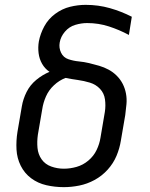

<svg xmlns="http://www.w3.org/2000/svg" viewBox="-20 -763 616 791"><path d="M243 8Q274 8 306.5 1.5Q339 -5 369.5 -21.5Q400 -38 423.5 -64Q447 -90 460 -121Q473 -152 478 -184L496 -289Q499 -312 501 -334Q503 -356 499 -377.5Q495 -399 485.5 -417.5Q476 -436 461 -451Q446 -466 427.5 -476Q409 -486 388.5 -492Q368 -498 347 -503Q326 -508 304.5 -510Q283 -512 262 -519Q241 -526 231.5 -546Q222 -566 226 -588Q230 -612 247.5 -632.5Q265 -653 290 -660.5Q315 -668 339 -668Q386 -668 429 -654Q472 -640 511 -619L523 -694Q480 -716 432.5 -729.5Q385 -743 333 -743Q301 -743 268.5 -735Q236 -727 207.5 -706Q179 -685 162.5 -654.5Q146 -624 140 -592Q136 -568 139 -544Q142 -520 153.5 -500Q165 -480 184 -467Q155 -455 129.5 -434Q104 -413 89.5 -384Q75 -355 70 -325L52 -220Q46 -183 48 -147Q50 -111 65.5 -80Q81 -49 108.5 -28.5Q136 -8 171 0Q206 8 243 8ZM243 -68Q216 -68 191 -77Q166 -86 151.5 -106.5Q137 -127 134.5 -153.5Q132 -180 136 -208L154 -313Q158 -340 169.5 -366Q181 -392 202.5 -412Q224 -432 250 -442Q275 -437 300.5 -433.5Q326 -430 350.5 -422.5Q375 -415 392 -397Q409 -379 412.5 -353.5Q416 -328 412 -302L394 -196Q390 -170 378 -145Q366 -120 344 -101.5Q322 -83 295.5 -75.5Q269 -68 243 -68Z"/></svg>

Font: Iosevka Sparkle
Style: Italic
Weight: 400
Italic angle: -9°
Designer: Belleve Invis
Foundry: Belleve Invis
Version: Version 4.5.0; ttfautohint (v1.8.3)